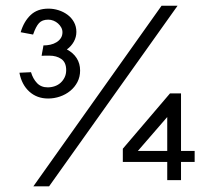

<svg xmlns="http://www.w3.org/2000/svg" viewBox="-20 -638 758 680"><path d="M98.1 22 552.2 -617.7H608.9L153.8 22ZM53.2 -523.9Q64.5 -562 88.4 -584.7Q112.3 -607.4 151.4 -607.4Q169.9 -607.4 187.5 -601.8Q205.1 -596.2 219.2 -585.7Q233.4 -575.2 241.9 -559.8Q250.5 -544.4 250.5 -524.9Q250.5 -506.8 241.5 -490.5Q232.4 -474.1 216.8 -462.9Q239.3 -451.2 251.5 -432.1Q263.7 -413.1 263.7 -388.2Q263.7 -365.7 254.2 -347.4Q244.6 -329.1 228.8 -316.2Q212.9 -303.2 192.4 -296.1Q171.9 -289.1 150.4 -289.1Q110.8 -289.1 83.7 -313.7Q56.6 -338.4 48.8 -380.4L89.8 -382.3Q96.7 -358.9 111.1 -343.8Q125.5 -328.6 148.9 -328.6Q162.1 -328.6 174.1 -332.8Q186 -336.9 194.8 -345Q203.6 -353 209 -364.3Q214.4 -375.5 214.4 -389.6Q214.4 -417 197.3 -429Q180.2 -440.9 154.8 -440.9Q147.5 -440.9 140.9 -440.9Q134.3 -440.9 127.4 -440.4Q127.9 -442.9 128.2 -445.1Q128.4 -447.3 128.9 -449.7L132.3 -467.8Q132.8 -470.2 133.1 -472.4Q133.3 -474.6 133.8 -477.1Q146 -477.1 158.2 -479.7Q170.4 -482.4 179.9 -488.3Q189.5 -494.1 195.3 -502.9Q201.2 -511.7 201.2 -523.9Q201.2 -532.7 196.8 -540.8Q192.4 -548.8 185.5 -554.9Q178.7 -561 169.7 -564.7Q160.6 -568.4 150.9 -568.4Q129.4 -568.4 118.2 -556.2Q106.9 -543.9 97.2 -515.6ZM572.3 0V-64.5H415V-111.3L582 -307.1H621.1V-103.5H669.4V-64.5H621.1V0ZM572.3 -103.5V-223.6L468.3 -103.5Z"/></svg>

Font: SengPathom
Style: Regular
Weight: 400
Designer: John M. Durdin
Foundry: Lao Script for Windows
Version: Version 1.300